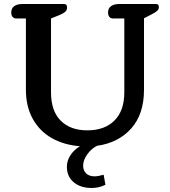

<svg xmlns="http://www.w3.org/2000/svg" viewBox="-20 -715 847 956"><path d="M313 115Q313 86 330 59Q347 32 378 13Q299 7 238.5 -27Q178 -61 143.5 -122.5Q109 -184 109 -268V-623H61Q49 -623 42.5 -631Q36 -639 36 -653Q36 -674 51 -684.5Q66 -695 91 -695H297Q307 -695 310.5 -690.5Q314 -686 314 -678Q314 -665 305.5 -657Q297 -649 276 -640L234 -623V-255Q234 -163 282 -114.5Q330 -66 415 -66Q501 -66 550 -115Q599 -164 599 -255V-623H543Q531 -623 524.5 -631Q518 -639 518 -653Q518 -674 533 -684.5Q548 -695 573 -695H755Q764 -695 767.5 -691.5Q771 -688 771 -679Q771 -669 762.5 -661Q754 -653 736 -644L697 -624V-268Q697 -147 633.5 -75.5Q570 -4 463 11Q435 25 414.5 53.5Q394 82 394 110Q394 134 409 148.5Q424 163 451 163Q468 163 496 155L505 205Q473 221 437 221Q381 221 347 192.5Q313 164 313 115Z"/></svg>

Font: Maitree Semibold
Style: Regular
Weight: 600
Designer: CadsonDemak Team
Foundry: CadsonDemak
Version: Version 1.000